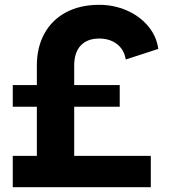

<svg xmlns="http://www.w3.org/2000/svg" viewBox="-20 -777 710 797"><path d="M33 -130H133V-334H33V-424H133V-505Q133 -580 164 -637Q195 -694 253.5 -725.5Q312 -757 392 -757Q452 -757 505.5 -734Q559 -711 594.5 -669Q630 -627 637 -574L502 -530Q495 -572 465 -594.5Q435 -617 392 -617Q342 -617 315 -588Q288 -559 288 -505V-424H477V-334H288V-130H606V0H33Z"/></svg>

Font: Eudoxus Sans ExtraBold
Style: Regular
Weight: 800
Designer: Stijn de Vries
Foundry: tokotype
Version: Version 2.005